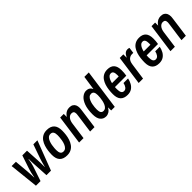

<svg xmlns="http://www.w3.org/2000/svg" viewBox="266 -1980 3250 3250"><g transform="rotate(-45 1890.5 -355.5)"><path d="M98 0 42 -526H144L166 -282Q168 -253 170 -218.5Q172 -184 173.5 -157.5Q175 -131 175 -122H179Q179 -122 183.5 -147.5Q188 -173 196.5 -209.5Q205 -246 216 -281L298 -526H410L424 -281Q424 -267 425 -245Q426 -223 426.5 -200Q427 -177 427 -156Q427 -135 427 -122H431Q431 -122 434.5 -138Q438 -154 445 -179Q452 -204 460 -231.5Q468 -259 476 -281L562 -526H659L458 0H350L334 -282Q332 -308 331.5 -336.5Q331 -365 331 -385.5Q331 -406 331 -406H326Q326 -406 322.5 -383Q319 -360 313.5 -328.5Q308 -297 298 -268L208 0Z M836 12Q749 12 703 -34.5Q657 -81 657 -178Q657 -223 663.5 -273Q670 -323 685 -370Q700 -417 726.5 -455Q753 -493 794 -515.5Q835 -538 893 -538Q981 -538 1026.5 -490.5Q1072 -443 1072 -345Q1072 -300 1066 -250Q1060 -200 1044.5 -153.5Q1029 -107 1002.5 -69.5Q976 -32 935 -10Q894 12 836 12ZM839 -79Q873 -79 895.5 -101.5Q918 -124 931.5 -158.5Q945 -193 951.5 -230.5Q958 -268 960 -299Q962 -330 962 -345Q962 -395 945 -421Q928 -447 891 -447Q856 -447 833.5 -425Q811 -403 797.5 -368.5Q784 -334 777.5 -297Q771 -260 769 -229Q767 -198 767 -184Q767 -132 784 -105.5Q801 -79 839 -79Z M1131 0 1204 -526H1290V-453Q1303 -474 1322 -493Q1341 -512 1368 -525Q1395 -538 1432 -538Q1474 -538 1501.5 -521.5Q1529 -505 1541.5 -476Q1554 -447 1554 -409Q1554 -401 1552.5 -385Q1551 -369 1547.5 -344.5Q1544 -320 1539.5 -285.5Q1535 -251 1529 -208Q1523 -165 1516 -113Q1509 -61 1500 0H1395Q1402 -57 1409 -106Q1416 -155 1421.5 -195Q1427 -235 1431.5 -267Q1436 -299 1439 -322Q1442 -345 1443.5 -358.5Q1445 -372 1445 -376Q1445 -411 1431 -426Q1417 -441 1387 -441Q1347 -441 1317.5 -406Q1288 -371 1279 -308L1237 0Z M1769 12Q1705 12 1667 -35Q1629 -82 1629 -177Q1629 -302 1659.5 -382Q1690 -462 1737 -500Q1784 -538 1834 -538Q1873 -538 1900.5 -520.5Q1928 -503 1943 -469L1980 -723H2086L1985 0H1899V-74Q1872 -29 1839 -8.5Q1806 12 1769 12ZM1804 -85Q1833 -85 1854 -104Q1875 -123 1888.5 -153.5Q1902 -184 1909.5 -219Q1917 -254 1920 -287Q1923 -320 1923 -343Q1923 -391 1907.5 -416Q1892 -441 1857 -441Q1827 -441 1806 -422Q1785 -403 1771.5 -372Q1758 -341 1750.5 -306Q1743 -271 1740.5 -238Q1738 -205 1738 -182Q1738 -134 1753.5 -109.5Q1769 -85 1804 -85Z M2284 12Q2200 12 2157 -33.5Q2114 -79 2114 -174Q2114 -224 2120 -275Q2126 -326 2141 -373Q2156 -420 2182 -457.5Q2208 -495 2248 -516.5Q2288 -538 2343 -538Q2424 -538 2465 -493Q2506 -448 2506 -356Q2506 -328 2504 -297Q2502 -266 2496 -235H2224Q2223 -219 2222.5 -206Q2222 -193 2222 -187Q2222 -132 2237.5 -104.5Q2253 -77 2287 -77Q2322 -77 2344.5 -108Q2367 -139 2375 -181H2484Q2474 -129 2449.5 -85Q2425 -41 2384.5 -14.5Q2344 12 2284 12ZM2236 -317H2396Q2397 -335 2397 -342.5Q2397 -350 2397 -355Q2397 -401 2383 -425Q2369 -449 2339 -449Q2310 -449 2290 -430Q2270 -411 2256.5 -381Q2243 -351 2236 -317Z M2557 0 2630 -526H2716V-445Q2726 -466 2740 -487.5Q2754 -509 2774.5 -523.5Q2795 -538 2823 -538Q2844 -538 2855.5 -534Q2867 -530 2867 -530L2853 -425H2819Q2780 -425 2747 -396Q2714 -367 2704 -297L2662 0Z M3043 12Q2959 12 2916 -33.5Q2873 -79 2873 -174Q2873 -224 2879 -275Q2885 -326 2900 -373Q2915 -420 2941 -457.5Q2967 -495 3007 -516.5Q3047 -538 3102 -538Q3183 -538 3224 -493Q3265 -448 3265 -356Q3265 -328 3263 -297Q3261 -266 3255 -235H2983Q2982 -219 2981.5 -206Q2981 -193 2981 -187Q2981 -132 2996.5 -104.5Q3012 -77 3046 -77Q3081 -77 3103.5 -108Q3126 -139 3134 -181H3243Q3233 -129 3208.5 -85Q3184 -41 3143.5 -14.5Q3103 12 3043 12ZM2995 -317H3155Q3156 -335 3156 -342.5Q3156 -350 3156 -355Q3156 -401 3142 -425Q3128 -449 3098 -449Q3069 -449 3049 -430Q3029 -411 3015.5 -381Q3002 -351 2995 -317Z M3318 0 3391 -526H3477V-453Q3490 -474 3509 -493Q3528 -512 3555 -525Q3582 -538 3619 -538Q3661 -538 3688.5 -521.5Q3716 -505 3728.5 -476Q3741 -447 3741 -409Q3741 -401 3739.5 -385Q3738 -369 3734.5 -344.5Q3731 -320 3726.5 -285.5Q3722 -251 3716 -208Q3710 -165 3703 -113Q3696 -61 3687 0H3582Q3589 -57 3596 -106Q3603 -155 3608.5 -195Q3614 -235 3618.5 -267Q3623 -299 3626 -322Q3629 -345 3630.5 -358.5Q3632 -372 3632 -376Q3632 -411 3618 -426Q3604 -441 3574 -441Q3534 -441 3504.5 -406Q3475 -371 3466 -308L3424 0Z"/></g></svg>

Font: Archivo Narrow SemiBold
Style: Italic
Weight: 600
Italic angle: -8°
Designer: Hector Gatti
Foundry: Omnibus-Type
Version: Version 3.002